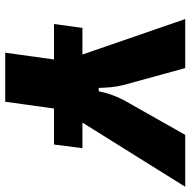

<svg xmlns="http://www.w3.org/2000/svg" viewBox="-17 -713 730 736"><g transform="rotate(90 348.0 -345.0)"><path d="M696 -690H497L363 -453C347 -422 335 -386 330 -359L317 -358C316 -387 315 -417 306 -453L241 -690H53L189 -296H87L72 -187H208L182 0H370L396 -187H534L548 -296H450Z"/></g></svg>

Font: Exo 2 Extra Bold
Style: Italic
Weight: 800
Italic angle: -8°
Designer: Natanael Gama
Version: Version 1.001;PS 001.001;hotconv 1.0.88;makeotf.lib2.5.64775